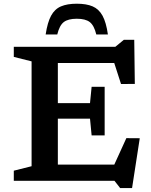

<svg xmlns="http://www.w3.org/2000/svg" viewBox="-20 -950 796 1009"><path d="M530 -494V-366V-238.5H461.5L453 -326.5H210V-408H453L461.5 -494ZM688.5 -509 616 -508.5 565 -666.5 610.5 -619H210V-704H586L631 -741H685.5ZM559 -37.5 644 -224 714.5 -223.5 674 38.5H611.5L581.5 0H210V-85H598.5ZM52.5 0V-53L146 -76.5V-627.5L52.5 -651V-704H284V0ZM383.5 -851.5Q338 -851.5 315.2 -834Q292.5 -816.5 281 -769H220Q229.5 -832.5 248.5 -867.5Q267.5 -902.5 300.5 -916.5Q333.5 -930.5 383.5 -930.5Q434 -930.5 466.8 -916.5Q499.5 -902.5 518.8 -867.5Q538 -832.5 547 -769H486Q474.5 -816.5 451.8 -834Q429 -851.5 383.5 -851.5Z"/></svg>

Font: Newsreader 7pt Medium
Style: Regular
Weight: 500
Designer: Hugues Gentile
Foundry: Production Type
Version: Version 1.003